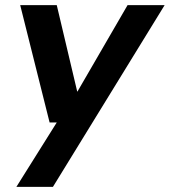

<svg xmlns="http://www.w3.org/2000/svg" viewBox="-20 -516 664 751"><path d="M44 215 202 -37H174L59 -496H202L282 -158H283L479 -496H624L187 215Z"/></svg>

Font: DM Sans 28pt
Style: Bold Italic
Weight: 700
Italic angle: -10°
Version: Version 4.004;gftools[0.9.30]